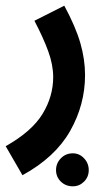

<svg xmlns="http://www.w3.org/2000/svg" viewBox="-56 -386 386 675"><path d="M23 230Q138 167 190.5 74.5Q243 -18 243 -122Q243 -177 226.5 -234.5Q210 -292 170 -366L65 -313Q96 -254 113.5 -206Q131 -158 131 -115Q131 -47 93.5 14.5Q56 76 -36 128ZM200 269Q223 269 239.5 252.5Q256 236 256 212Q256 188 239.5 170.5Q223 153 200 153Q175 153 158 170.5Q141 188 141 212Q141 236 158 252.5Q175 269 200 269Z"/></svg>

Font: Noto Sans Arabic UI ExtraCondensed Semi
Style: Regular
Weight: 600
Width: 3
Designer: Nadine Chahine - Monotype Design Team
Foundry: Monotype Imaging Inc.
Version: Version 1.900